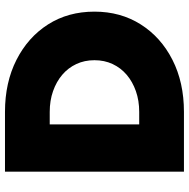

<svg xmlns="http://www.w3.org/2000/svg" viewBox="-14 -726 740 751"><g transform="rotate(-90 355.5 -350.0)"><path d="M60 0V-700H294Q409 -700 497.5 -655Q586 -610 636 -531.5Q686 -453 686 -350Q686 -248 636 -169Q586 -90 497.5 -45Q409 0 294 0ZM245 -175H294Q338 -175 375 -188Q412 -201 439 -224Q466 -247 481 -279Q496 -311 496 -350Q496 -389 481 -421Q466 -453 439 -476Q412 -499 375 -512Q338 -525 294 -525H245Z"/></g></svg>

Font: Figtree Black
Style: Regular
Weight: 900
Designer: Erik Kennedy
Foundry: Erik Kennedy
Version: Version 2.001;gftools[0.9.30]